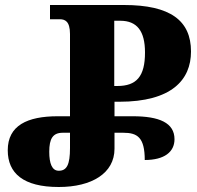

<svg xmlns="http://www.w3.org/2000/svg" viewBox="-20 -734 787 768"><path d="M215 14C347 14 438 -41 438 -139V-203H473C529 -203 559 -185 559 -94C637 -94 678 -126 678 -177C678 -243 617 -269 511 -269H438V-327H457C666 -327 744 -414 744 -528C744 -652 661 -714 476 -714H180V-657H219C239 -657 260 -650 260 -598V-269H211C89 -269 11 -232 11 -133C11 -41 73 14 215 14ZM437 -390V-651H461C528 -651 560 -610 560 -524C560 -428 526 -390 449 -390ZM215 -51C188 -51 177 -80 177 -127C177 -179 191 -203 231 -203H260V-142C260 -75 247 -51 215 -51Z"/></svg>

Font: Noto Serif Georgian Condensed Black
Style: Regular
Weight: 900
Width: 3
Designer: Monotype Design Team, Akaki Razmadze
Foundry: Google LLC
Version: Version 2.003